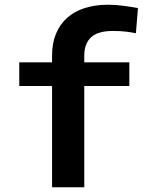

<svg xmlns="http://www.w3.org/2000/svg" viewBox="-20 -792 640 812"><path d="M200.2 0V-428.2H61.5V-528.3H200.2V-557.1Q200.2 -609.4 216.8 -649.4Q233.4 -689.5 264.2 -716.8Q294.9 -744.1 338.9 -758.1Q382.8 -772 437 -772Q454.1 -772 470 -770.8Q485.8 -769.5 501 -767.6Q516.1 -765.6 531.5 -763.2Q546.9 -760.7 563.5 -757.8L554.7 -651.4Q536.1 -655.3 512.7 -658.2Q489.3 -661.1 457.5 -661.1Q394 -661.1 365.2 -634.3Q336.4 -607.4 336.4 -557.1V-528.3H526.9V-428.2H336.4V0Z"/></svg>

Font: Roboto Mono
Style: Bold
Weight: 700
Designer: Google
Version: Version 2.000985; 2015; ttfautohint (v1.3)